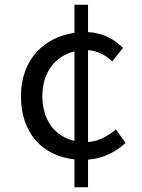

<svg xmlns="http://www.w3.org/2000/svg" viewBox="-20 -750 595 807"><path d="M293 -158C209 -177 158 -247 158 -346C158 -444 210 -514 293 -534ZM467 -206C436 -180 397 -156 350 -153V-539C389 -537 423 -519 452 -492L497 -549C462 -583 415 -612 350 -615V-730H293V-612C167 -594 68 -501 68 -346C68 -189 159 -95 293 -80V37H350V-79C409 -83 464 -109 508 -149Z"/></svg>

Font: Noto Sans CJK JP Regular
Style: Regular
Weight: 400
Designer: Ryoko NISHIZUKA (kana & ideographs); Paul D. Hunt (Latin, Greek & Cyrillic); Wenlong ZHANG (bopomofo); Sandoll Communica
Foundry: Adobe Systems Incorporated
Version: Version 1.001;PS 1.001;hotconv 1.0.78;makeotf.lib2.5.61930